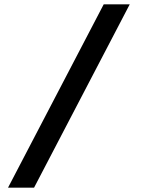

<svg xmlns="http://www.w3.org/2000/svg" viewBox="-20 -760 652 885"><path d="M137 105H17L458 -740H578Z"/></svg>

Font: BioRhyme SemiExpanded
Style: Bold
Weight: 700
Width: 6
Designer: Aoife Mooney
Foundry: Aoife Mooney Type
Version: Version 1.600;gftools[0.9.33]